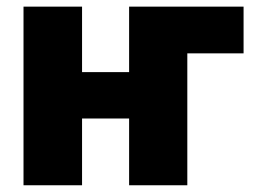

<svg xmlns="http://www.w3.org/2000/svg" viewBox="-20 -550 760 570"><path d="M703.1 -391.6H536.1V0H363.3V-198.2H223.6V0H49.8V-530.3H223.6V-335.9H363.3V-530.3H703.1Z"/></svg>

Font: Pretendard GOV Black
Style: Regular
Weight: 900
Designer: Base glyphs from Inter by Rasmus Andersson; Hangeul glyphs from Noto Sans CJK(Source Han Sans) by Jang Soo-young and Kan
Foundry: Kil Hyung-jin
Version: Version 1.309